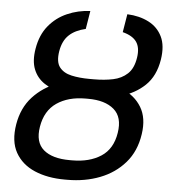

<svg xmlns="http://www.w3.org/2000/svg" viewBox="-53 -785 747 843"><g transform="rotate(5 320.5 -363.5)"><path d="M336.9 -432.1H348.6Q423.3 -432.1 480 -408.4Q536.6 -384.8 565.2 -337.2Q593.8 -289.6 583 -218.3Q571.8 -142.1 527.8 -91.6Q483.9 -41 418.2 -15.6Q352.5 9.8 274.9 9.8H263.2Q187.5 9.8 130.4 -14.6Q73.2 -39.1 45.4 -88.6Q17.6 -138.2 30.3 -213.9Q42.5 -286.6 86.7 -335Q130.9 -383.3 196 -407.7Q261.2 -432.1 336.9 -432.1ZM335.4 -352.5H323.7Q247.6 -352.5 197 -317.9Q146.5 -283.2 134.8 -211.9Q123.5 -143.1 162.1 -110.1Q200.7 -77.1 277.3 -77.1H289.1Q364.7 -77.1 415.5 -110.1Q466.3 -143.1 477.5 -214.8Q488.8 -284.7 449.2 -318.6Q409.7 -352.5 335.4 -352.5ZM333 -439.9H353Q398.9 -439.9 436.8 -447.8Q474.6 -455.6 500.2 -479.5Q525.9 -503.4 533.2 -551.3Q540 -595.2 522.5 -620.6Q504.9 -646 460.9 -657.2L474.1 -737.3Q527.8 -734.9 568.4 -714.1Q608.9 -693.4 628.4 -653.3Q647.9 -613.3 638.2 -551.8Q626.5 -478.5 582.8 -436.8Q539.1 -395 475.6 -377.7Q412.1 -360.4 339.8 -360.4H319.8Q265.6 -360.4 219 -369.9Q172.4 -379.4 139.4 -401.4Q106.4 -423.3 91.6 -460.2Q76.7 -497.1 85.9 -551.8Q96.2 -613.3 129.2 -653.3Q162.1 -693.4 209.7 -714.1Q257.3 -734.9 311 -737.3L297.9 -657.2Q251.5 -646.5 224.9 -621.3Q198.2 -596.2 190.4 -549.8Q182.6 -502.4 200.4 -479Q218.3 -455.6 253.4 -447.8Q288.6 -439.9 333 -439.9Z"/></g></svg>

Font: Adwaita Sans
Style: Italic
Weight: 400
Italic angle: -9.39999°
Designer: Rasmus Andersson
Foundry: rsms
Version: Version 4.001;git-9221beed3